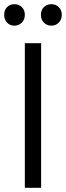

<svg xmlns="http://www.w3.org/2000/svg" viewBox="-30 -900 316 920"><path d="M89 0V-693H167V0ZM216 -777Q195 -777 180.5 -791.5Q166 -806 166 -829Q166 -852 180.5 -866Q195 -880 216 -880Q237 -880 251.5 -866Q266 -852 266 -829Q266 -806 251.5 -791.5Q237 -777 216 -777ZM39 -777Q18 -777 4 -791.5Q-10 -806 -10 -829Q-10 -852 4 -866Q18 -880 39 -880Q60 -880 74.5 -866Q89 -852 89 -829Q89 -806 74.5 -791.5Q60 -777 39 -777Z"/></svg>

Font: Ubuntu Sans
Style: Regular
Weight: 400
Designer: Dalton Maag Ltd
Foundry: Dalton Maag Ltd
Version: Version 1.006; ttfautohint (v1.8.4.7-5d5b)